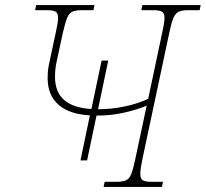

<svg xmlns="http://www.w3.org/2000/svg" viewBox="-20 -734 808 754"><path d="M296 -104 333 -281Q253 -285 210 -322.5Q167 -360 167 -428Q167 -439 168 -452Q169 -465 172 -480L199 -606Q208 -645 208 -663Q208 -683 198 -688.5Q188 -694 164 -694H118L122 -714H351L347 -694H301Q277 -694 264 -688Q251 -682 243.5 -663.5Q236 -645 227 -606L202 -490Q196 -462 196 -432Q196 -314 339 -306L379 -496H405L365 -305Q418 -305 470 -316Q522 -327 562 -346L617 -606Q621 -623 623.5 -638.5Q626 -654 626 -664Q626 -683 615.5 -688.5Q605 -694 581 -694H535L539 -714H768L764 -694H718Q695 -694 682 -688Q669 -682 661 -663.5Q653 -645 645 -606L539 -108Q535 -89 533 -75Q531 -61 531 -51Q531 -32 541 -26Q551 -20 574 -20H620L616 0H387L391 -20H437Q462 -20 475 -26Q488 -32 495.5 -51Q503 -70 511 -108L556 -319Q515 -302 464.5 -291Q414 -280 359 -280L322 -104Z"/></svg>

Font: Noto Serif Thin
Style: Italic
Weight: 100
Italic angle: -12°
Designer: Monotype Design Team
Foundry: Monotype Imaging Inc.
Version: Version 2.014; ttfautohint (v1.8.4.7-5d5b)